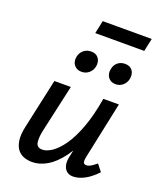

<svg xmlns="http://www.w3.org/2000/svg" viewBox="-146 -878 808 976"><g transform="rotate(20 258.0 -390.0)"><path d="M145 8Q124 8 103 1Q82 -6 67.5 -23.5Q53 -41 48 -72.5Q43 -104 54 -152L112 -418H201L144 -162Q135 -122 139 -95.5Q143 -69 173 -69Q196 -69 224.5 -88Q253 -107 282 -148Q311 -189 336 -256Q361 -323 377 -418H428Q405 -303 373 -221.5Q341 -140 303.5 -89.5Q266 -39 226 -15.5Q186 8 145 8ZM366 6Q347 6 333.5 -4Q320 -14 314.5 -34Q309 -54 316 -85L388 -418H461L396 -111Q392 -92 394.5 -81.5Q397 -71 411 -71Q422 -71 434 -78Q446 -85 464 -100L493 -63Q460 -28 427.5 -11Q395 6 366 6ZM225 -509Q198 -509 184 -528Q170 -547 176 -574Q181 -596 197.5 -609.5Q214 -623 238 -623Q264 -623 277.5 -605Q291 -587 286 -560Q282 -538 265 -523.5Q248 -509 225 -509ZM409 -509Q382 -509 368.5 -528.5Q355 -548 361 -574Q365 -596 381 -609.5Q397 -623 421 -623Q448 -623 461 -605Q474 -587 469 -560Q465 -538 448.5 -523.5Q432 -509 409 -509ZM224 -718 239 -788H504L489 -718Z"/></g></svg>

Font: Ysabeau Infant SemiBold
Style: Italic
Weight: 600
Italic angle: -12°
Designer: Christian Thalmann (Catharsis Fonts)
Version: Version 2.002; featfreeze: ss01,ss02,lnum